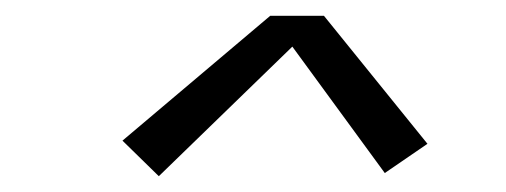

<svg xmlns="http://www.w3.org/2000/svg" viewBox="-20 -699 640 243"><path d="M181 -476 135 -521 322 -679H390L521 -517L467 -480L350 -640Z"/></svg>

Font: Iosevka SS04 Light Extended
Style: Italic
Weight: 300
Width: 7
Italic angle: -9°
Monospace: yes
Designer: Belleve Invis
Foundry: Belleve Invis
Version: Version 19.0.0; ttfautohint (v1.8.4)